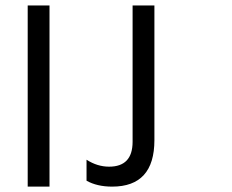

<svg xmlns="http://www.w3.org/2000/svg" viewBox="-20 -694 864 714"><path d="M83 0H164.1V-673.8H83ZM301.8 -22Q340.8 0 397 0Q554.2 0 554.2 -172.9V-673.8H473.1V-166Q472.7 -74.2 385.7 -74.2Q341.8 -74.2 301.8 -100.1Z"/></svg>

Font: FAU Chimera
Style: Regular
Weight: 400
Version: Version 1.002;hotconv 1.0.117;makeotfexe 2.5.65602